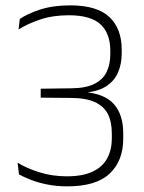

<svg xmlns="http://www.w3.org/2000/svg" viewBox="-20 -668 522 698"><path d="M225 9.5Q185 9.5 150.8 2.5Q116.5 -4.5 90.8 -14.8Q65 -25 49 -34L44 -76.5Q76 -56.5 122.8 -41.8Q169.5 -27 223 -27Q280 -27 316 -43.8Q352 -60.5 369.2 -91.5Q386.5 -122.5 386.5 -165.5V-183Q386.5 -225.5 371.8 -254Q357 -282.5 324 -297.2Q291 -312 236 -312L128 -313V-345.5L239 -347Q292 -347.5 323 -363Q354 -378.5 367.5 -406.2Q381 -434 381 -470.5V-483.5Q381 -546 345.8 -579.2Q310.5 -612.5 230 -612.5Q172 -612.5 126.5 -597.2Q81 -582 47.5 -561L52 -599Q78.5 -617.5 125.2 -633Q172 -648.5 235 -648.5Q333 -648.5 377.8 -606Q422.5 -563.5 422.5 -487.5V-474.5Q422.5 -434.5 408.5 -403.2Q394.5 -372 363.8 -353Q333 -334 282.5 -331L280 -328.5L281 -334Q359.5 -328.5 393.8 -289.8Q428 -251 428 -184V-163.5Q428 -83.5 378.8 -37Q329.5 9.5 225 9.5Z"/></svg>

Font: Anek Telugu ExtraLight
Style: Regular
Weight: 250
Version: Version 1.003